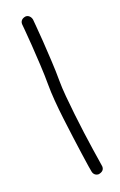

<svg xmlns="http://www.w3.org/2000/svg" viewBox="-155 -814 553 884"><g transform="rotate(-20 121.5 -372.0)"><path d="M142.6 -437.5Q142.6 -406.2 146.5 -362.3Q150.4 -318.4 155.8 -270.5Q161.1 -222.7 167.5 -175.3Q173.8 -127.9 179.7 -89.4Q185.5 -50.8 189.5 -26.4Q193.4 -2 193.4 0Q193.4 22.5 166 27.3Q155.3 27.3 147.9 21Q140.6 14.6 138.7 3.9Q137.7 1 133.8 -24.4Q129.9 -49.8 124.5 -87.9Q119.1 -126 112.8 -173.3Q106.4 -220.7 100.6 -269Q94.7 -317.4 91.3 -361.3Q87.9 -405.3 87.9 -437.5Q87.9 -484.4 85 -537.1Q82 -589.8 79.1 -635.3Q76.2 -680.7 73.2 -710.9Q70.3 -741.2 70.3 -743.2Q70.3 -753.9 77.1 -761.2Q84 -768.6 97.7 -770.5Q108.4 -770.5 115.7 -763.2Q123 -755.9 125 -745.1Q125 -742.2 127.9 -711.9Q130.9 -681.6 133.8 -636.2Q136.7 -590.8 139.6 -538.1Q142.6 -485.4 142.6 -437.5Z"/></g></svg>

Font: Coming Soon
Style: Regular
Weight: 400
Designer: Dathan Boardman
Foundry: Open Window
Version: Version 1.002